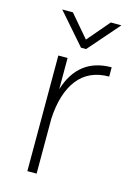

<svg xmlns="http://www.w3.org/2000/svg" viewBox="-108 -746 552 802"><g transform="rotate(15 168.0 -345.0)"><path d="M176 -556 59 -690H105L187 -594L269 -690H315L198 -556ZM93 0V-500H133V-365Q178 -510 321 -510V-470Q234 -470 186.5 -409.5Q139 -349 133 -238V0Z"/></g></svg>

Font: Haskoy ExtraLight
Style: Regular
Weight: 200
Designer: Ertekin Erdin
Foundry: Ertekin Erdin
Version: Version 2.000; ttfautohint (v1.8.4.7-5d5b)